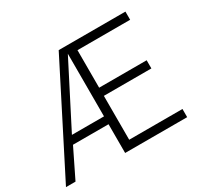

<svg xmlns="http://www.w3.org/2000/svg" viewBox="-149 -899 1163 1099"><g transform="rotate(-30 433.0 -350.0)"><path d="M-5 0 351 -700H792V-646H444V-398H758V-344H444V-54H796V0H386V-190H151L58 0ZM174 -242H386V-656Z"/></g></svg>

Font: Geologica Cursive Thin
Style: Regular
Weight: 250
Designer: Sindre Bremnes, Frode Helland
Foundry: Monokrom Skriftforlag AS
Version: Version 1.010;gftools[0.9.28]